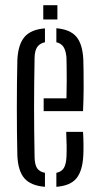

<svg xmlns="http://www.w3.org/2000/svg" viewBox="-20 -715 382 741"><path d="M47 -115Q46 -155.5 45.5 -202.5Q45 -249.5 45 -298.8Q45 -348 45.5 -395.5Q46 -443 47 -484Q50 -544 75 -572.8Q100 -601.5 153.5 -605.5V-552Q133 -547.5 123.5 -533.2Q114 -519 113.5 -492.5Q112.5 -439 112 -392.2Q111.5 -345.5 111.5 -301Q111.5 -256.5 112 -209.8Q112.5 -163 113.5 -109Q114 -79.5 123.2 -65.8Q132.5 -52 153.5 -48V6Q98.5 1.5 74 -27Q49.5 -55.5 47 -115ZM197.5 6V-48Q217 -52 226 -66Q235 -80 236.5 -109Q237.5 -128 237.2 -152Q237 -176 235.5 -206H300.5Q302 -183.5 302.2 -159Q302.5 -134.5 301.5 -115Q298.5 -55.5 275 -26.8Q251.5 2 197.5 6ZM148.5 -286V-335.5H236.5Q237.5 -370.5 237.5 -401.5Q237.5 -432.5 237.2 -455.8Q237 -479 236.5 -492.5Q234.5 -519 225.5 -533.2Q216.5 -547.5 197.5 -552V-606Q250.5 -601.5 274.5 -573.5Q298.5 -545.5 301.5 -486Q302 -471 302.5 -441Q303 -411 302.8 -371.5Q302.5 -332 300.5 -286ZM147 -640V-695H201.5V-640Z"/></svg>

Font: Big Shoulders Stencil Display Thin
Style: Regular
Weight: 400
Version: Version 2.001